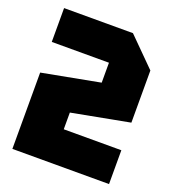

<svg xmlns="http://www.w3.org/2000/svg" viewBox="-129 -798 806 896"><g transform="rotate(20 274.0 -350.0)"><path d="M514 -168V0H34V-379L320 -433V-532H36V-700H378L514 -564V-305L228 -251V-168Z"/></g></svg>

Font: Tektur SemiCondensed ExtraBold
Style: Regular
Weight: 800
Width: 4
Designer: Adam Jagosz
Foundry: Adam Jagosz
Version: Version 1.005;gftools[0.9.30]